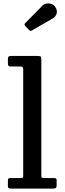

<svg xmlns="http://www.w3.org/2000/svg" viewBox="-20 -1109 382 1129"><path d="M96.5 -718H44.5Q31.5 -718 29 -723.5Q26.5 -729 26.5 -740.5V-762.5Q26.5 -775 32 -777.5Q37.5 -780 49 -780H199.5Q213.5 -780 218.2 -777.2Q223 -774.5 223 -760V-84.5Q223 -71 224.5 -66.5Q226 -62 240 -62H299.5Q313 -62 313 -48.5V-21Q313 -6 308 -3Q303 0 289 0H46Q34.5 0 30.5 -3Q26.5 -6 26.5 -18V-44.5Q26.5 -54 28.8 -58Q31 -62 40.5 -62H99Q112 -62 114.2 -64.8Q116.5 -67.5 116.5 -81V-699.5Q116.5 -711.5 112.8 -714.8Q109 -718 96.5 -718ZM150.5 -933 128 -956.5Q120 -965 128 -972.5L228.5 -1075Q243.5 -1090.5 268.2 -1088.8Q293 -1087 305 -1068Q319 -1046.5 312.8 -1028.2Q306.5 -1010 291 -1001L169.5 -931Q163 -927 159.5 -927Q156 -927 150.5 -933Z"/></svg>

Font: Besley* Medium
Style: Regular
Weight: 500
Designer: Owen Earl
Foundry: indestructible type*
Version: Version 3.000; ttfautohint (v1.8.3)